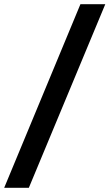

<svg xmlns="http://www.w3.org/2000/svg" viewBox="-36 -758 524 919"><path d="M468 -738H349L-16 141H102Z"/></svg>

Font: Roboto Serif 36pt
Style: Bold
Weight: 700
Version: Version 1.008